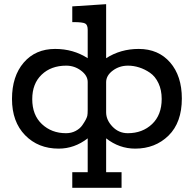

<svg xmlns="http://www.w3.org/2000/svg" viewBox="-20 -715 940 930"><path d="M38.1 -235.8Q38.1 -345.7 95 -411.9Q151.9 -478 247.1 -478Q335 -478 404.8 -433.1V-570.8Q404.8 -594.7 392.3 -601.3Q379.9 -607.9 335.9 -607.9H330.1V-684.1L494.1 -694.8V-433.1Q564 -478 651.9 -478Q747.1 -478 804 -412.6Q860.8 -347.2 860.8 -237.8Q860.8 -121.6 796.4 -58.3Q731.9 4.9 634.8 4.9Q557.6 4.9 494.1 -44.9V119.1H568.8V194.8H330.1V119.1H404.8V-44.9Q340.8 4.9 264.2 4.9Q165 4.9 101.6 -60.1Q38.1 -125 38.1 -235.8ZM136.2 -234.9Q136.2 -157.7 183.1 -113.8Q230 -69.8 299.8 -69.8Q325.7 -69.8 346.4 -80.8Q367.2 -91.8 378.7 -108.4Q390.1 -125 395.5 -135.5Q400.9 -146 402.8 -153.8Q404.8 -162.6 404.8 -183.1V-317.9Q404.8 -348.6 372.8 -372.8Q340.8 -397 300.8 -397Q227.5 -397 181.9 -353.5Q136.2 -310.1 136.2 -234.9ZM494.1 -170.9Q494.1 -133.8 524.7 -101.8Q555.2 -69.8 599.1 -69.8Q669.9 -69.8 716.6 -114Q763.2 -158.2 763.2 -235.8Q763.2 -278.8 747.6 -312Q731.9 -345.2 706.5 -362.5Q681.2 -379.9 654.1 -388.4Q627 -397 600.1 -397Q558.1 -397 526.1 -373Q494.1 -349.1 494.1 -316.9Z"/></svg>

Font: CMU Concrete
Style: Bold
Weight: 700
Version: Version 0.7.0